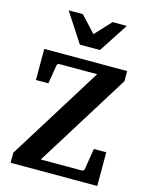

<svg xmlns="http://www.w3.org/2000/svg" viewBox="-133 -1001 848 1085"><g transform="rotate(15 290.5 -458.5)"><path d="M543.9 0H37.1V-59.1L379.9 -609.9H159.2Q146.5 -609.9 145 -598.1L127 -488.8H54.2V-670.9H539.1V-611.8L196.8 -62H436Q447.8 -62 451.2 -73.2L471.2 -196.8H543.9ZM471.2 -917 359.9 -746.1H242.2L130.9 -917H213.9L300.8 -823.2L388.2 -917Z"/></g></svg>

Font: Veleka
Style: Bold
Weight: 700
Designer: Stefan Peev, Context Ltd, 2016; SIL International, 1997-2014.
Foundry: Stefan Peev, Context Ltd, 2016
Version: Version 1.000